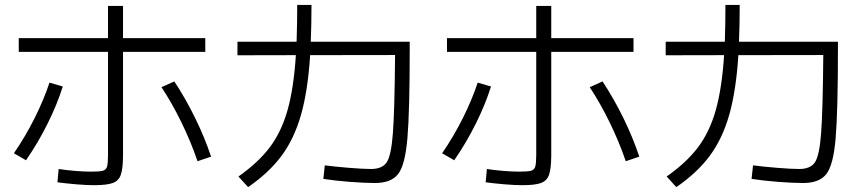

<svg xmlns="http://www.w3.org/2000/svg" viewBox="-20 -769 3497 775"><path d="M211.9 -33.2 216.8 -86.9Q243.2 -82.5 281.5 -79.3Q319.8 -76.2 347.7 -76.2Q382.3 -76.2 395.3 -79.8Q408.2 -83.5 412.1 -96.7Q416 -109.9 416 -145.5V-559.6H55.7V-615.2H416V-745.1H476.6V-615.2H808.6V-559.6H476.6V-139.6Q476.1 -86.9 467.5 -63Q459 -39.1 435.1 -30.3Q411.1 -21.5 359.4 -21.5Q330.1 -21.5 286.9 -25.1Q243.7 -28.8 211.9 -33.2ZM179.7 -435.5 233.4 -419.9Q210.9 -348.1 172.4 -270.5Q133.8 -192.9 85 -122.1L36.1 -150.4Q82.5 -217.8 119.9 -292.5Q157.2 -367.2 179.7 -435.5ZM631.8 -417 683.6 -440.4Q728.5 -372.6 767.3 -293.5Q806.2 -214.4 832 -136.7L777.3 -118.2Q751 -195.8 712.4 -274.9Q673.8 -354 631.8 -417Z M1285.2 -46.9 1291 -101.6Q1331.1 -96.2 1388.4 -91.6Q1445.8 -86.9 1477.5 -86.9Q1522.9 -86.9 1541 -114Q1559.1 -141.1 1565.9 -231.4Q1572.8 -321.8 1574.7 -546.9L1231.9 -546.4Q1222.7 -402.3 1195.1 -305.7Q1167.5 -209 1116.7 -140.4Q1065.9 -71.8 981.4 -13.7L942.4 -56.6Q1022 -112.3 1068.8 -174.3Q1115.7 -236.3 1140.6 -324.2Q1165.5 -412.1 1174.3 -546.4L938.5 -545.9V-600.6H1177.2Q1179.7 -676.3 1179.7 -749H1237.3Q1237.3 -669.4 1234.4 -600.6H1633.8V-572.3Q1633.8 -318.8 1624.5 -210.9Q1615.2 -103 1587.2 -66.7Q1559.1 -30.3 1493.2 -30.3Q1453.1 -30.3 1392.3 -34.9Q1331.5 -39.6 1285.2 -46.9Z M1940.4 -33.2 1945.3 -86.9Q1971.7 -82.5 2010 -79.3Q2048.3 -76.2 2076.2 -76.2Q2110.8 -76.2 2123.8 -79.8Q2136.7 -83.5 2140.6 -96.7Q2144.5 -109.9 2144.5 -145.5V-559.6H1784.2V-615.2H2144.5V-745.1H2205.1V-615.2H2537.1V-559.6H2205.1V-139.6Q2204.6 -86.9 2196 -63Q2187.5 -39.1 2163.6 -30.3Q2139.6 -21.5 2087.9 -21.5Q2058.6 -21.5 2015.4 -25.1Q1972.2 -28.8 1940.4 -33.2ZM1908.2 -435.5 1961.9 -419.9Q1939.5 -348.1 1900.9 -270.5Q1862.3 -192.9 1813.5 -122.1L1764.6 -150.4Q1811 -217.8 1848.4 -292.5Q1885.7 -367.2 1908.2 -435.5ZM2360.4 -417 2412.1 -440.4Q2457 -372.6 2495.8 -293.5Q2534.7 -214.4 2560.5 -136.7L2505.9 -118.2Q2479.5 -195.8 2440.9 -274.9Q2402.3 -354 2360.4 -417Z M3013.7 -46.9 3019.5 -101.6Q3059.6 -96.2 3116.9 -91.6Q3174.3 -86.9 3206.1 -86.9Q3251.5 -86.9 3269.5 -114Q3287.6 -141.1 3294.4 -231.4Q3301.3 -321.8 3303.2 -546.9L2960.4 -546.4Q2951.2 -402.3 2923.6 -305.7Q2896 -209 2845.2 -140.4Q2794.4 -71.8 2710 -13.7L2670.9 -56.6Q2750.5 -112.3 2797.4 -174.3Q2844.2 -236.3 2869.1 -324.2Q2894 -412.1 2902.8 -546.4L2667 -545.9V-600.6H2905.8Q2908.2 -676.3 2908.2 -749H2965.8Q2965.8 -669.4 2962.9 -600.6H3362.3V-572.3Q3362.3 -318.8 3353 -210.9Q3343.8 -103 3315.7 -66.7Q3287.6 -30.3 3221.7 -30.3Q3181.6 -30.3 3120.8 -34.9Q3060.1 -39.6 3013.7 -46.9Z"/></svg>

Font: Pretendard GOV Light
Style: Regular
Weight: 300
Designer: Base glyphs from Inter by Rasmus Andersson; Hangeul glyphs from Noto Sans CJK(Source Han Sans) by Jang Soo-young and Kan
Foundry: Kil Hyung-jin
Version: Version 1.309